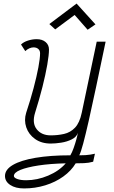

<svg xmlns="http://www.w3.org/2000/svg" viewBox="-20 -852 640 1078"><path d="M115 206Q67 206 37.5 186.5Q8 167 8 136Q8 100 52.5 74Q97 48 179.5 34Q262 20 375 20Q385 3 393.5 -21Q402 -45 408.5 -68.5Q415 -92 417 -106Q410 -83 383 -69.5Q356 -56 323.5 -51Q291 -46 265 -46Q213 -46 177 -71.5Q141 -97 127.5 -137Q114 -177 127 -219Q151 -291 168.5 -357Q186 -423 195.5 -474Q205 -525 205 -553Q205 -568 195 -577Q185 -586 168 -586Q157 -586 144.5 -580.5Q132 -575 122 -565L98 -602Q112 -616 136.5 -624Q161 -632 186 -632Q217 -632 236 -616Q255 -600 255 -574Q255 -544 245.5 -489Q236 -434 218.5 -364.5Q201 -295 177 -219Q159 -161 186 -126.5Q213 -92 265 -92Q304 -92 339.5 -100Q375 -108 401 -135Q427 -162 439 -219L523 -618H573Q543 -475 519.5 -363.5Q496 -252 478 -173Q460 -94 447 -45.5Q434 3 425 20Q446 20 460.5 19Q475 18 487.5 16Q500 14 513 11L503 56Q478 63 451.5 64Q425 65 405 65Q380 107 335.5 139Q291 171 234 188.5Q177 206 115 206ZM127 160Q189 160 250.5 134Q312 108 349 65Q262 67 196.5 77Q131 87 94.5 102Q58 117 58 136Q58 146 77 153Q96 160 127 160ZM472 -685 399 -768 290 -687 257 -717 410 -832 516 -715Z"/></svg>

Font: Victor Mono Thin
Style: Italic
Weight: 100
Italic angle: -12°
Monospace: yes
Designer: Rune Bjørnerås
Version: Version 1.561;gftools[0.9.30]